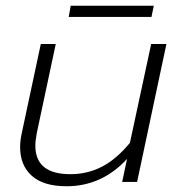

<svg xmlns="http://www.w3.org/2000/svg" viewBox="-20 -633 622 668"><path d="M226 -613H515L507 -574H219ZM50 -121Q50 -144 56 -171L122 -480H174L108 -170Q103 -143 103 -126Q103 -27 225 -27Q284 -27 334.5 -53Q385 -79 432 -136L506 -480H559L457 0H405L422 -80Q334 15 212 15Q131 15 90.5 -21.5Q50 -58 50 -121Z"/></svg>

Font: Prompt ExtraLight
Style: Italic
Weight: 275
Italic angle: -12°
Designer: Katatrad Team
Foundry: CadsonDemak
Version: Version 1.000